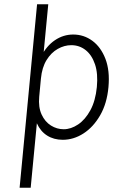

<svg xmlns="http://www.w3.org/2000/svg" viewBox="-20 -647 568 901"><path d="M72 234 154 -627H206.5L183 -381.5H172.5Q198.5 -432 238 -458.5Q277.5 -485 323.5 -485Q373.5 -485 413.5 -455.5Q453.5 -426 474.8 -370.8Q496 -315.5 489 -238.5Q482 -161.5 450 -106Q418 -50.5 371.8 -20.8Q325.5 9 274.5 9Q232.5 9 201 -11Q169.5 -31 153 -68.5L124 234ZM279 -40.5Q313 -40.5 346.5 -63Q380 -85.5 404 -129.5Q428 -173.5 434.5 -238.5Q440.5 -301.5 425.8 -345.2Q411 -389 381.8 -412Q352.5 -435 314.5 -435Q282 -435 251 -417.5Q220 -400 198.5 -365.2Q177 -330.5 172 -278L164 -193Q159.5 -144 175.2 -109.8Q191 -75.5 219 -58Q247 -40.5 279 -40.5Z"/></svg>

Font: Karla Light
Style: Italic
Weight: 300
Italic angle: -8°
Designer: Jonathan Pinhorn
Version: Version 2.004;gftools[0.9.33]